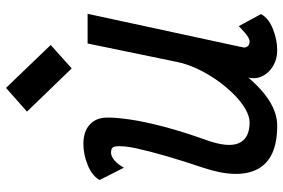

<svg xmlns="http://www.w3.org/2000/svg" viewBox="-172 -758 944 640"><g transform="rotate(-90 300.0 -438.0)"><path d="M61 -497 20 -578Q34 -603 69.5 -617.5Q105 -632 140 -632Q181 -632 204 -611.5Q227 -591 228 -556Q229 -528 222 -479Q215 -430 198 -365Q181 -300 153 -222Q127 -149 143 -113.5Q159 -78 212 -78Q232 -78 256.5 -92Q281 -106 305.5 -130.5Q330 -155 352 -186Q374 -217 390.5 -252Q407 -287 414 -322L475 -618H574L464 -109Q464 -106 462.5 -101.5Q461 -97 462 -92Q464 -85 469 -81.5Q474 -78 481 -78Q489 -78 499.5 -85Q510 -92 533 -114L573 -40Q560 -15 524 -0.5Q488 14 453 14Q422 14 398 -1Q374 -16 364 -40.5Q354 -65 365 -93L368 -90Q325 -38 283.5 -12Q242 14 201 14Q91 14 56.5 -51Q22 -116 61 -233Q83 -298 99.5 -355Q116 -412 125.5 -455.5Q135 -499 132 -525Q131 -533 125.5 -536.5Q120 -540 112 -540Q99 -540 85.5 -528.5Q72 -517 61 -497ZM392 -671 248 -820 327 -890 470 -741Z"/></g></svg>

Font: Victor Mono Thin
Style: Italic
Weight: 100
Italic angle: -12°
Monospace: yes
Designer: Rune Bjørnerås
Version: Version 1.561;gftools[0.9.30]